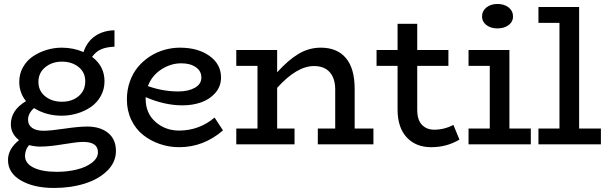

<svg xmlns="http://www.w3.org/2000/svg" viewBox="-20 -721 3035 959"><path d="M416 -88.9Q480.5 -88.9 519.8 -57.1Q559.1 -25.4 559.1 33.2Q559.1 88.9 515.9 131.6Q472.7 174.3 403.1 196Q333.5 217.8 250 217.8Q148.9 217.8 84.5 180.4Q20 143.1 20 78.1Q20 22.9 75.2 -21Q34.2 -52.7 34.2 -100.1Q34.2 -170.9 109.9 -215.8Q76.2 -257.3 76.2 -312Q76.2 -353 95.5 -386.5Q114.7 -419.9 145.8 -440.4Q176.8 -460.9 213.6 -471.9Q250.5 -482.9 288.1 -482.9Q347.2 -482.9 397 -460.9Q414.6 -513.2 454.8 -540.8Q495.1 -568.4 551.8 -569.8V-487.8Q512.2 -486.3 485.8 -475.1Q459.5 -463.9 439.9 -437Q502 -390.6 502 -314.9Q502 -274.4 483.2 -241Q464.4 -207.5 433.6 -186.5Q402.8 -165.5 365.2 -154.3Q327.6 -143.1 288.1 -143.1Q210.9 -143.1 149.9 -181.2Q120.1 -154.8 120.1 -123Q120.1 -96.7 140.4 -82.3Q160.6 -67.9 196.8 -67.9Q231.9 -67.9 302.2 -78.4Q372.6 -88.9 416 -88.9ZM289.1 -413.1Q240.2 -413.1 206.1 -385.3Q171.9 -357.4 171.9 -312Q171.9 -267.1 205.6 -240Q239.3 -212.9 289.1 -212.9Q340.3 -212.9 373 -241Q405.8 -269 405.8 -314.9Q405.8 -359.9 372.3 -386.5Q338.9 -413.1 289.1 -413.1ZM264.2 137.2Q317.4 137.2 363.8 125.7Q410.2 114.3 439.7 91.3Q469.2 68.4 469.2 39.1Q469.2 -12.2 395 -12.2Q365.7 -12.2 296.1 -0.5Q226.6 11.2 180.2 11.2Q155.3 11.2 125 3.9Q105 27.3 105 58.1Q105 94.7 147.2 116Q189.5 137.2 264.2 137.2Z M1051.8 -133.8 1093.8 -69.8Q997.1 14.2 874.5 14.2Q824.7 14.2 778.3 -1.7Q731.9 -17.6 695.1 -46.6Q658.2 -75.7 636 -121.8Q613.8 -168 613.8 -224.1Q613.8 -272 628.7 -314Q643.6 -356 669.2 -386.5Q694.8 -417 728.5 -439Q762.2 -460.9 800.8 -471.9Q839.4 -482.9 878.9 -482.9Q968.8 -482.9 1026.4 -441.7Q1084 -400.4 1084 -334Q1084 -289.6 1055.7 -257.1Q1027.3 -224.6 984.6 -209.7Q941.9 -194.8 891.6 -194.8Q802.2 -194.8 707.5 -235.8V-227.1Q707.5 -154.8 757.6 -111.3Q807.6 -67.9 877.9 -68.8Q976.6 -70.3 1051.8 -133.8ZM885.7 -404.8Q832.5 -404.8 785.4 -374Q738.3 -343.3 718.8 -291Q793.9 -264.2 870.6 -264.2Q920.4 -264.2 953.1 -282.5Q985.8 -300.8 985.8 -334Q985.8 -366.2 958 -385.5Q930.2 -404.8 885.7 -404.8Z M1751.5 -79.1H1845.2V0H1567.4V-79.1H1654.3V-273.9Q1654.3 -329.6 1627 -360.4Q1599.6 -391.1 1548.3 -391.1Q1462.4 -391.1 1364.3 -282.2V-79.1H1451.2V0H1160.2V-79.1H1266.1V-392.1H1160.2V-471.2H1364.3V-359.9Q1419.9 -421.4 1471.4 -452.1Q1522.9 -482.9 1582.5 -482.9Q1664.1 -482.9 1707.8 -430.9Q1751.5 -378.9 1751.5 -276.9Z M2244.6 -97.2 2274.9 -23.9Q2211.9 14.2 2133.8 14.2Q2057.1 14.2 2011.5 -34.9Q1965.8 -84 1965.8 -173.8V-392.1H1860.8V-471.2H1965.8V-602.1H2064V-471.2H2219.7V-392.1H2064V-172.9Q2064 -122.1 2087.4 -97.7Q2110.8 -73.2 2148.9 -73.2Q2199.2 -73.2 2244.6 -97.2Z M2464.4 -579.1Q2431.2 -579.1 2409.4 -595.9Q2387.7 -612.8 2387.7 -638.2Q2387.7 -666 2409.4 -683.6Q2431.2 -701.2 2464.4 -701.2Q2499 -701.2 2520.8 -683.6Q2542.5 -666 2542.5 -638.2Q2542.5 -612.3 2520.5 -595.7Q2498.5 -579.1 2464.4 -579.1ZM2524.4 -79.1H2631.3V0H2320.3V-79.1H2426.3V-392.1H2320.3V-471.2H2524.4Z M2872.6 -79.1H2981.4V0H2669.4V-79.1H2774.4V-606.9H2669.4V-686H2872.6Z"/></svg>

Font: BioRhyme
Style: Regular
Weight: 400
Designer: Aoife Mooney
Foundry: Aoife Mooney Type
Version: Version 1.500;PS 001.500;hotconv 1.0.88;makeotf.lib2.5.64775